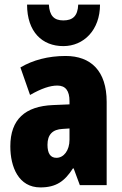

<svg xmlns="http://www.w3.org/2000/svg" viewBox="-20 -807 534 837"><path d="M416 -787H321C319 -736 296 -718 256 -718C215 -718 196 -739 193 -787H98C98 -668 164 -606 256 -606C345 -606 416 -676 416 -787ZM266 -563C190 -563 123 -545 69 -513L111 -393C160 -421 198 -434 230 -434C266 -434 283 -411 283 -366V-352L211 -349C90 -344 25 -287 25 -169C25 -79 61 10 156 10C225 10 262 -17 298 -73H301L328 0H445V-363C445 -498 376 -563 266 -563ZM253 -245 283 -247V-198C283 -151 258 -119 226 -119C200 -119 187 -138 187 -176C187 -220 209 -243 253 -245Z"/></svg>

Font: Noto Sans Lao ExtraCondensed Black
Style: Regular
Weight: 900
Width: 2
Designer: Monotype Design Team
Foundry: Monotype Imaging Inc.
Version: Version 2.003